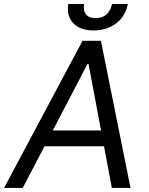

<svg xmlns="http://www.w3.org/2000/svg" viewBox="-40 -929 736 949"><path d="M72.4 0 180 -206H474.1L512.8 0H605.1L458.8 -727.3H367.9L-19.9 0ZM220.9 -284.1 392 -612.2H397.7L459.5 -284.1ZM297.6 -909.1C284.8 -832.4 332.4 -778.4 421.9 -778.4C512.8 -778.4 578.8 -832.4 591.6 -909.1H513.5C507.1 -872.2 482.2 -839.5 432.5 -839.5C382.8 -839.5 369.3 -872.2 375.7 -909.1Z"/></svg>

Font: Margiela Sans
Style: Italic
Weight: 400
Italic angle: -9.39999°
Designer: Stefan Endress, Andreas Faust
Version: Version 1.100;FEAKit 1.0